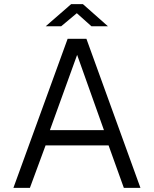

<svg xmlns="http://www.w3.org/2000/svg" viewBox="-20 -911 746 931"><path d="M45 0 308 -723H399L661 0H580.5L506.5 -206H201L125 0ZM222 -280H484L354 -645ZM423.5 -783.5 352.5 -847 276.5 -783.5H201.5L325 -891H382L503.5 -783.5Z"/></svg>

Font: Public Sans Light
Style: Regular
Weight: 300
Designer: The Public Sans Project Authors: Dan O. Williams and USWDS (Libre Franklin designed by Pablo Impallari and Rodrigo Fuenz
Version: Version 1.007